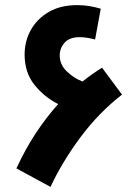

<svg xmlns="http://www.w3.org/2000/svg" viewBox="-20 -703 540 749"><path d="M177 26 44 -46Q79 -122 120 -184Q161 -246 207 -297Q153 -324 114.5 -372Q76 -420 76 -490Q76 -543 100.5 -586.5Q125 -630 170.5 -656.5Q216 -683 281 -683Q308 -683 330.5 -679Q353 -675 373 -669L351 -549Q317 -558 291 -558Q251 -558 232 -536.5Q213 -515 213 -487Q213 -451 240.5 -424.5Q268 -398 302 -385Q338 -414 378 -439L456 -334Q366 -264 295 -169Q224 -74 177 26Z"/></svg>

Font: Noto Sans Arabic Cond
Style: Bold
Weight: 700
Width: 3
Designer: Monotype Design Team, Nadine Chahine, Nizar Qandah and Khaled Hosny
Foundry: Monotype Imaging Inc.
Version: Version 2.012; ttfautohint (v1.8.4.7-5d5b)